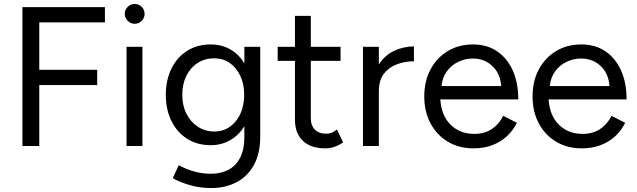

<svg xmlns="http://www.w3.org/2000/svg" viewBox="-20 -736 3210 968"><path d="M93 0V-700H509V-623H178V-384H470V-307H178V0Z M618 0V-500H698V0ZM659 -616Q639 -616 624 -631Q609 -646 609 -666Q609 -687 624 -701.5Q639 -716 659 -716Q680 -716 694.5 -701.5Q709 -687 709 -666Q709 -646 694.5 -631Q680 -616 659 -616Z M1045 212Q997 212 957.5 202.5Q918 193 890.5 181.5Q863 170 851 162L881 97Q894 104 918 114.5Q942 125 974.5 132.5Q1007 140 1044 140Q1092 140 1130.5 120.5Q1169 101 1190.5 59.5Q1212 18 1212 -47V-100Q1185 -55 1141 -29.5Q1097 -4 1042 -4Q975 -4 924 -36Q873 -68 844.5 -125.5Q816 -183 816 -257Q816 -333 844.5 -390.5Q873 -448 924 -480Q975 -512 1042 -512Q1097 -512 1141 -487Q1185 -462 1212 -416V-500H1292V-48Q1292 38 1260 96Q1228 154 1172 183Q1116 212 1045 212ZM1061 -73Q1105 -73 1139 -97Q1173 -121 1192 -162.5Q1211 -204 1211 -259Q1211 -312 1191.5 -353.5Q1172 -395 1138.5 -418.5Q1105 -442 1060 -442Q1013 -442 976.5 -418.5Q940 -395 919.5 -353.5Q899 -312 899 -259Q899 -204 920 -162.5Q941 -121 977.5 -97Q1014 -73 1061 -73Z M1620 12Q1547 12 1507 -26Q1467 -64 1467 -133V-429H1380V-500H1467V-656H1547V-500H1697V-429H1547V-141Q1547 -103 1567.5 -82.5Q1588 -62 1625 -62Q1637 -62 1648.5 -65.5Q1660 -69 1679 -83L1710 -18Q1684 -1 1663 5.5Q1642 12 1620 12Z M1810 0V-500H1890V-411Q1920 -458 1967.5 -480Q2015 -502 2067 -502V-427Q2023 -427 1982.5 -412.5Q1942 -398 1916 -365Q1890 -332 1890 -275V0Z M2367 12Q2294 12 2238 -21.5Q2182 -55 2150.5 -114Q2119 -173 2119 -250Q2119 -327 2150.5 -386Q2182 -445 2237.5 -478.5Q2293 -512 2365 -512Q2435 -512 2486 -477.5Q2537 -443 2565 -381Q2593 -319 2593 -235H2200Q2205 -153 2252 -107Q2299 -61 2371 -61Q2424 -61 2460.5 -86Q2497 -111 2517 -152L2586 -117Q2567 -78 2535.5 -49Q2504 -20 2461.5 -4Q2419 12 2367 12ZM2206 -302H2507Q2504 -345 2484.5 -376Q2465 -407 2434 -424Q2403 -441 2364 -441Q2326 -441 2291 -424.5Q2256 -408 2233 -376.5Q2210 -345 2206 -302Z M2913 12Q2840 12 2784 -21.5Q2728 -55 2696.5 -114Q2665 -173 2665 -250Q2665 -327 2696.5 -386Q2728 -445 2783.5 -478.5Q2839 -512 2911 -512Q2981 -512 3032 -477.5Q3083 -443 3111 -381Q3139 -319 3139 -235H2746Q2751 -153 2798 -107Q2845 -61 2917 -61Q2970 -61 3006.5 -86Q3043 -111 3063 -152L3132 -117Q3113 -78 3081.5 -49Q3050 -20 3007.5 -4Q2965 12 2913 12ZM2752 -302H3053Q3050 -345 3030.5 -376Q3011 -407 2980 -424Q2949 -441 2910 -441Q2872 -441 2837 -424.5Q2802 -408 2779 -376.5Q2756 -345 2752 -302Z"/></svg>

Font: Figtree
Style: Regular
Weight: 400
Designer: Erik Kennedy
Foundry: Erik Kennedy
Version: Version 2.002